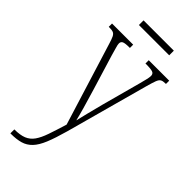

<svg xmlns="http://www.w3.org/2000/svg" viewBox="-285 -709 995 995"><g transform="rotate(45 212.5 -212.0)"><path d="M36 210Q78 210 104 199.5Q130 189 147 165Q164 141 178 100.5Q192 60 210 1L70 -451Q62 -478 55.5 -491Q49 -504 39 -508Q29 -512 8 -512H6V-536H161V-512H158Q125 -512 114.5 -506.5Q104 -501 104 -488Q104 -479 109.5 -461Q115 -443 122 -417L180 -227Q198 -168 211 -122Q224 -76 230 -50Q236 -77 246 -116Q256 -155 268 -202L327 -420Q332 -440 336.5 -457.5Q341 -475 341 -487Q341 -499 332.5 -505Q324 -511 290 -512H275V-536H425V-512H420Q403 -512 393.5 -506.5Q384 -501 377.5 -483.5Q371 -466 361 -430L237 23Q218 91 200.5 133.5Q183 176 161 199Q139 222 109.5 230.5Q80 239 39 239H36ZM110 -629V-663H332V-629Z"/></g></svg>

Font: Noto Serif ExtraCondensed ExtraLight
Style: Regular
Weight: 200
Width: 2
Designer: Monotype Design Team
Foundry: Monotype Imaging Inc.
Version: Version 2.015